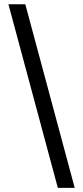

<svg xmlns="http://www.w3.org/2000/svg" viewBox="-20 -782 394 911"><path d="M254.4 109.4 20 -761.7H100.1L334.5 109.4Z"/></svg>

Font: Inter 17pt
Style: Regular
Weight: 400
Version: Version 4.001;git-66647c0bb